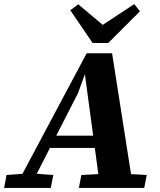

<svg xmlns="http://www.w3.org/2000/svg" viewBox="-53 -917 781 937"><path d="M-33 0 -21 -63 75 -70H112L207 -63L195 0ZM20 0 370 -657H494L597 0H436L361 -557H362L328 -463L91 0ZM177 -195 189 -255H465L468 -195ZM332 0 344 -63 478 -70H537L663 -63L651 0ZM329 -896 480 -769H408L602 -897L630 -862L475 -707H399L290 -867Z"/></svg>

Font: Source Serif 4
Style: Bold Italic
Weight: 700
Italic angle: -12°
Designer: Frank Grießhammer
Foundry: Adobe Systems Incorporated
Version: Version 4.004;hotconv 1.0.116;makeotfexe 2.5.65601